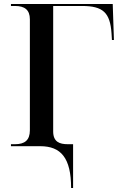

<svg xmlns="http://www.w3.org/2000/svg" viewBox="-20 -734 609 964"><path d="M337 210H347V-10H320C280 -10 247 -21 247 -74V-704H392C497 -704 533 -671 540 -566L542 -533H552L546 -714H35V-704H56C103 -704 130 -685 130 -637V-80C130 -30 104 -10 56 -10H35V0H182C286 0 337 59 337 210Z"/></svg>

Font: Noto Serif Display Medium
Style: Regular
Weight: 500
Designer: Monotype Design Team
Foundry: Monotype Imaging Inc.
Version: Version 2.009